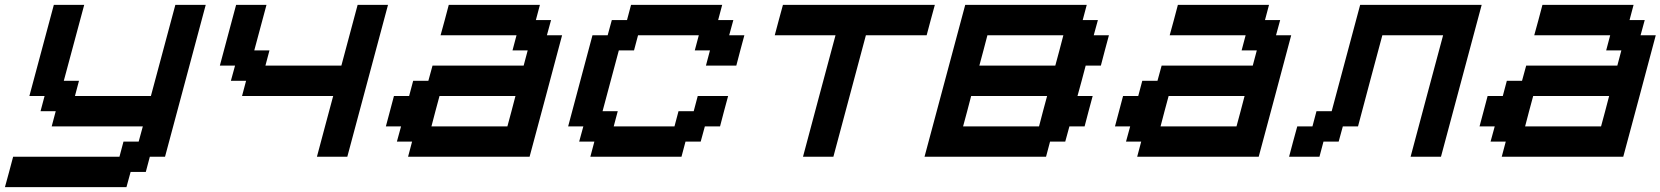

<svg xmlns="http://www.w3.org/2000/svg" viewBox="-54 -645 6832 790"><path d="M-33.7 125H466.3L483.4 62.5H545.9L562.5 0H625Q652.8 -104 708.7 -312.3Q764.6 -520.5 792.5 -625H667.5Q650.4 -562.5 617.2 -437.5Q584 -312.5 566.9 -250H254.4L271 -312.5H208.5L292.5 -625H167.5Q150.9 -562.5 117.2 -437.5Q83.5 -312.5 66.9 -250H129.4L112.8 -187.5H175.3L158.7 -125H533.7L516.6 -62.5H454.1L437.5 0H0Q-5.4 21 -16.6 62.5Q-27.8 104 -33.7 125Z M1250 0H1375Q1402.8 -104 1458.7 -312.3Q1514.6 -520.5 1542.5 -625H1417.5Q1406.2 -583.5 1384 -500Q1361.8 -416.5 1350.6 -375H1038.1L1054.7 -437.5H992.2L1042.5 -625H917.5Q906.2 -583.5 884 -500Q861.8 -416.5 850.6 -375H913.1L896 -312.5H958.5L941.9 -250H1316.9Q1305.7 -208.5 1283.4 -125.2Q1261.2 -42 1250 0Z M1625 0H2125Q2147.5 -83 2192.1 -250Q2236.8 -417 2258.8 -500H2196.3L2213.4 -562.5H2150.9L2167.5 -625H1792.5Q1787.1 -604 1775.9 -562.3Q1764.6 -520.5 1758.8 -500H2071.3L2054.7 -437.5H2117.2L2100.6 -375H1725.6L1708.5 -312.5H1646L1629.4 -250H1566.9Q1561.5 -229 1550.3 -187.3Q1539.1 -145.5 1533.7 -125H1596.2L1579.1 -62.5H1641.6ZM2033.7 -125H1721.2Q1726.6 -145.5 1737.5 -187.3Q1748.5 -229 1754.4 -250H2066.9Q2061.5 -229 2050.5 -187.3Q2039.6 -145.5 2033.7 -125Z M2375 0H2750L2766.6 -62.5H2829.1L2846.2 -125H2908.7Q2914.1 -145.5 2925 -187.3Q2936 -229 2941.9 -250H2816.9L2800.3 -187.5H2737.8L2721.2 -125H2471.2L2487.8 -187.5H2425.3Q2436.5 -229 2458.7 -312.3Q2481 -395.5 2492.2 -437.5H2554.7L2571.3 -500H2821.3L2804.7 -437.5H2867.2L2850.6 -375H2975.6Q2981 -395.5 2991.9 -437.3Q3002.9 -479 3008.8 -500H2946.3L2963.4 -562.5H2900.9L2917.5 -625H2542.5L2525.9 -562.5H2463.4L2446.3 -500H2383.8Q2367.2 -437.5 2333.7 -312.5Q2300.3 -187.5 2283.7 -125H2346.2L2329.1 -62.5H2391.6Z M3250 0H3375Q3397 -83 3441.9 -250Q3486.8 -417 3508.8 -500H3758.8Q3764.2 -520.5 3775.4 -562.3Q3786.6 -604 3792.5 -625H3167.5Q3161.6 -604 3150.4 -562.3Q3139.2 -520.5 3133.8 -500H3383.8Q3361.3 -417 3316.7 -250Q3272 -83 3250 0Z M3750 0H4250L4266.6 -62.5H4329.1L4346.2 -125H4408.7Q4414.1 -145.5 4425 -187.3Q4436 -229 4441.9 -250H4379.4Q4385.3 -270.5 4396.5 -312.3Q4407.7 -354 4413.1 -375H4475.6Q4481 -395.5 4491.9 -437.3Q4502.9 -479 4508.8 -500H4446.3L4463.4 -562.5H4400.9L4417.5 -625H3917.5Q3889.6 -520.5 3833.7 -312.3Q3777.8 -104 3750 0ZM4221.2 -125H3908.7Q3914.6 -145.5 3925.5 -187.3Q3936.5 -229 3941.9 -250H4254.4Q4248.5 -229 4237.5 -187.3Q4226.6 -145.5 4221.2 -125ZM4288.1 -375H3975.6Q3981.4 -396 3992.4 -437.5Q4003.4 -479 4008.8 -500H4321.3Q4315.9 -479 4304.9 -437.3Q4293.9 -395.5 4288.1 -375Z M4625 0H5125Q5147.5 -83 5192.1 -250Q5236.8 -417 5258.8 -500H5196.3L5213.4 -562.5H5150.9L5167.5 -625H4792.5Q4787.1 -604 4775.9 -562.3Q4764.6 -520.5 4758.8 -500H5071.3L5054.7 -437.5H5117.2L5100.6 -375H4725.6L4708.5 -312.5H4646L4629.4 -250H4566.9Q4561.5 -229 4550.3 -187.3Q4539.1 -145.5 4533.7 -125H4596.2L4579.1 -62.5H4641.6ZM5033.7 -125H4721.2Q4726.6 -145.5 4737.5 -187.3Q4748.5 -229 4754.4 -250H5066.9Q5061.5 -229 5050.5 -187.3Q5039.6 -145.5 5033.7 -125Z M5750 0H5875Q5902.8 -104 5958.7 -312.3Q6014.6 -520.5 6042.5 -625H5542.5L5425.3 -187.5H5362.8L5346.2 -125H5283.7Q5277.8 -104 5266.6 -62.5Q5255.4 -21 5250 0H5375L5391.6 -62.5H5454.1L5471.2 -125H5533.7Q5550.3 -187.5 5583.5 -312.5Q5616.7 -437.5 5633.8 -500H5883.8Q5861.3 -417 5816.7 -250Q5772 -83 5750 0Z M6125 0H6625Q6647.5 -83 6692.1 -250Q6736.8 -417 6758.8 -500H6696.3L6713.4 -562.5H6650.9L6667.5 -625H6292.5Q6287.1 -604 6275.9 -562.3Q6264.6 -520.5 6258.8 -500H6571.3L6554.7 -437.5H6617.2L6600.6 -375H6225.6L6208.5 -312.5H6146L6129.4 -250H6066.9Q6061.5 -229 6050.3 -187.3Q6039.1 -145.5 6033.7 -125H6096.2L6079.1 -62.5H6141.6ZM6533.7 -125H6221.2Q6226.6 -145.5 6237.5 -187.3Q6248.5 -229 6254.4 -250H6566.9Q6561.5 -229 6550.5 -187.3Q6539.6 -145.5 6533.7 -125Z"/></svg>

Font: Faithful 32x
Style: Oblique
Weight: 400
Foundry: Faithful Resource Pack
Version: Version 1.0; January 27, 2023